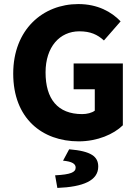

<svg xmlns="http://www.w3.org/2000/svg" viewBox="-20 -683 680 944"><path d="M367 12C459 12 539 -23 584 -67V-371H342V-244H446V-139C432 -128 407 -122 384 -122C263 -122 204 -197 204 -327C204 -453 274 -529 370 -529C425 -529 459 -513 491 -484L573 -578C528 -625 460 -663 365 -663C191 -663 45 -538 45 -321C45 -101 187 12 367 12ZM262 241C389 236 463 205 463 136C463 87 429 60 320 51L290 107C335 111 352 123 352 141C352 164 328 175 251 179Z"/></svg>

Font: DAIFUKU Sans
Style: Bold
Weight: 700
Designer: Original font ‘Source Han Sans JP’ : Paul D. Hunt
Foundry: Daifuku
Version: Version 1.000